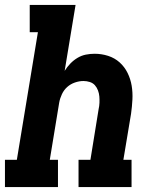

<svg xmlns="http://www.w3.org/2000/svg" viewBox="-21 -755 641 775"><path d="M-1 0V-110H47L132 -625H99V-735H284L240 -469Q250 -485 263 -498.5Q276 -512 292 -521.5Q308 -531 325.5 -534.5Q343 -538 361 -538Q389 -538 415.5 -529.5Q442 -521 462 -503Q482 -485 494 -460.5Q506 -436 510.5 -409Q515 -382 513.5 -353Q512 -324 508 -296L477 -110H510V0H296V-110H344L377 -314Q380 -327 380.5 -340Q381 -353 380 -365.5Q379 -378 374.5 -390Q370 -402 362 -411Q354 -420 341.5 -424Q329 -428 316 -428Q299 -428 281.5 -422Q264 -416 250.5 -404Q237 -392 229 -375Q221 -358 218 -341L180 -110H213V0Z"/></svg>

Font: Iosevka Curly Slab XBdExObl
Style: Regular
Weight: 800
Width: 7
Italic angle: -9°
Monospace: yes
Designer: Belleve Invis
Foundry: Belleve Invis
Version: Version 11.1.0; ttfautohint (v1.8.3)